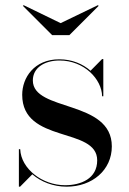

<svg xmlns="http://www.w3.org/2000/svg" viewBox="-20 -692 484 722"><path d="M208 -605 69 -672.5 66 -670 176 -560H241L351 -670L348 -672.5ZM55.5 10 101.5 -36.5C134.5 -8 180.5 10 230.5 10C327 10 400.5 -52.5 400.5 -141.5C400.5 -318 103.5 -271 103.5 -389.5C103.5 -437.5 147.5 -464.5 204 -464.5C296.5 -464.5 363 -394 364 -330H368.5V-470H364L320.5 -426C291.5 -451.5 251 -469 203 -469C108 -469 63.5 -399.5 63.5 -335.5C63.5 -151 345.5 -216 345.5 -89C345.5 -20 284 4.5 224.5 4.5C139.5 4.5 59 -57 56 -131H51V10Z"/></svg>

Font: Bodoni* 36pt
Style: Regular
Weight: 400
Version: Version 2.3